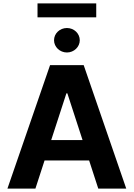

<svg xmlns="http://www.w3.org/2000/svg" viewBox="-20 -1111 788 1131"><path d="M188.6 0 242.5 -165.8H505L558.9 0H723.7L473 -727.3H274.9L23.8 0ZM201 -1008.9H546.9V-1090.9H201ZM281.6 -285.9 371.1 -561.1H376.8L466.3 -285.9ZM298.3 -873.9C298.3 -834.5 332.4 -801.8 374.3 -801.8C415.8 -801.8 449.9 -834.5 449.9 -873.9C449.9 -914.1 415.8 -946 374.3 -946C332.4 -946 298.3 -914.1 298.3 -873.9Z"/></svg>

Font: Magic Ui Pro
Style: Bold
Weight: 700
Designer: Stefan Endress, Andreas Faust
Version: Version 1.000;FEAKit 1.0